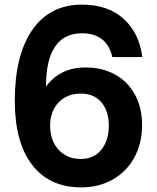

<svg xmlns="http://www.w3.org/2000/svg" viewBox="-20 -797 680 831"><path d="M44 -361Q44 -557 119.5 -667Q195 -777 336 -777Q446 -777 514 -716.5Q582 -656 596 -550H466Q455 -601 421.5 -627Q388 -653 336 -653Q179 -653 179 -422Q239 -505 351 -505Q423 -505 478 -474.5Q533 -444 564 -387.5Q595 -331 595 -255Q595 -177 561.5 -115.5Q528 -54 468 -20Q408 14 332 14Q194 14 119 -83.5Q44 -181 44 -361ZM451 -253Q451 -316 419 -354Q387 -392 330 -392Q270 -392 233.5 -353.5Q197 -315 197 -253Q197 -189 233.5 -149Q270 -109 330 -109Q387 -109 419 -149.5Q451 -190 451 -253Z"/></svg>

Font: Open Sauce One
Style: Bold
Weight: 700
Designer: Alfredo Marco Pradil
Foundry: Creative Sauce Fz LLC
Version: Version 1.477